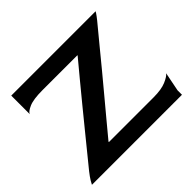

<svg xmlns="http://www.w3.org/2000/svg" viewBox="-141 -779 959 959"><g transform="rotate(-45 338.0 -300.0)"><path d="M10 0Q12 -5 21 -20Q30 -35 48 -58Q70 -85 102.5 -125Q135 -165 174.5 -213.5Q214 -262 256.5 -314Q299 -366 340 -415.5Q381 -465 416 -507V-509H170Q105 -509 74.5 -495.5Q44 -482 40 -469V-600H636Q633 -594 622 -579Q611 -564 594 -544Q562 -506 525.5 -461Q489 -416 449.5 -368.5Q410 -321 370 -273Q330 -225 292 -179.5Q254 -134 221 -94V-91H536Q592 -91 624.5 -105Q657 -119 666 -132L646 -31V0Z"/></g></svg>

Font: Red Rose Medium
Style: Regular
Weight: 500
Designer: Jaikishan Patel
Version: Version 2.000